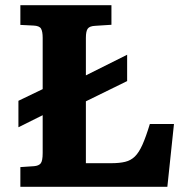

<svg xmlns="http://www.w3.org/2000/svg" viewBox="-20 -720 727 740"><path d="M557.5 -242H650.5L625 0H58.5V-76L111 -79.5Q129.5 -81 137 -90.5Q144.5 -100 144.5 -130.5V-276L51 -229.5V-331.5L144.5 -376.5V-574Q144.5 -598.5 138.2 -609.5Q132 -620.5 109 -621.5L58.5 -624V-700H409.5V-624.5L347 -620.5Q325.5 -619.5 318.3 -609.7Q311 -600 311 -574V-429.5L470 -509V-407.5L311 -329.5V-91H408.5Q440.5 -91 462.3 -96.3Q484 -101.5 499.8 -116.8Q515.5 -132 529 -162.3Q542.5 -192.5 557.5 -242Z"/></svg>

Font: Literata Variable Black
Style: Regular
Weight: 900
Designer: Latin by Veronika Burian and Jose Scaglione. Greek by Irene Vlachou. Cyrillic by Vera Evstafieva.
Foundry: TypeTogether
Version: Version 3.021